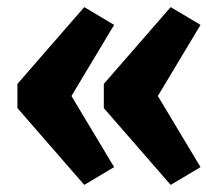

<svg xmlns="http://www.w3.org/2000/svg" viewBox="-20 -551 617 540"><path d="M460 -31 272 -247V-315L460 -531L544 -481L424 -281L544 -81ZM217 -31 29 -247V-315L217 -531L301 -481L181 -281L301 -81Z"/></svg>

Font: REM SemiBold
Style: Regular
Weight: 600
Designer: Octavio Pardo
Foundry: Ashler Design
Version: Version 1.005;gftools[0.9.28]